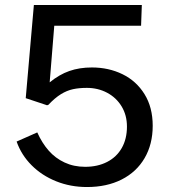

<svg xmlns="http://www.w3.org/2000/svg" viewBox="-20 -743 688 773"><path d="M551 -723 548 -639.5H198.5L180 -411.4Q218.5 -442.9 259.1 -457.1Q299.7 -471.4 350.1 -471.4Q417.4 -471.4 473.2 -444.2Q529.1 -416.9 561.9 -363.8Q594.8 -310.8 594.8 -236.6Q594.8 -162.3 562.1 -106.3Q529.4 -50.4 469.6 -20.2Q409.8 10 330.1 10Q263.8 10 206.2 -13.1Q148.5 -36.2 107.2 -77.7Q65.9 -119.1 46.9 -173.1L130 -209.9Q149.5 -166.6 176.2 -136.4Q202.8 -106.1 240 -88.8Q277.2 -71.4 322.8 -71.4Q373.1 -71.4 411.2 -91Q449.4 -110.6 470.3 -147.2Q491.1 -183.8 491.1 -233.4Q491.1 -279.2 469.6 -314.7Q448 -350.2 411.1 -369.7Q374.2 -389.2 329.5 -389.2Q298.1 -389.2 273.8 -383.9Q249.4 -378.6 225.4 -363.9Q201.4 -349.2 174.6 -320.8Q170.7 -319.1 169.2 -319.2Q167.7 -319.2 163.8 -321.1L83.6 -347.8L116.4 -723Z"/></svg>

Font: Public Sans VF
Style: Regular
Weight: 400
Designer: Pablo Impallari, Rodrigo Fuenzalida (Modified by Dan O. Williams and USWDS)
Version: Version 1.003